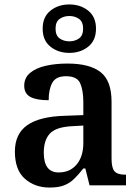

<svg xmlns="http://www.w3.org/2000/svg" viewBox="-20 -834 624 864"><path d="M203 10Q137 10 92 -29.5Q47 -69 47 -152Q47 -232 103 -271Q159 -310 273 -313L355 -316V-374Q355 -427 341 -459Q327 -491 277 -491Q231 -491 215 -461Q199 -431 199 -383Q144 -383 116.5 -398Q89 -413 89 -448Q89 -484 115.5 -506Q142 -528 186 -538Q230 -548 284 -548Q383 -548 432.5 -509.5Q482 -471 482 -376V-120Q482 -78 495.5 -63Q509 -48 543 -48H547V0H383L364 -76H355Q334 -49 314 -29.5Q294 -10 268.5 0Q243 10 203 10ZM244 -58Q295 -58 325 -94Q355 -130 355 -191V-269L302 -266Q231 -262 204 -232.5Q177 -203 177 -147Q177 -58 244 -58ZM292 -596Q242 -596 207 -624Q172 -652 172 -705Q172 -758 207 -786Q242 -814 292 -814Q342 -814 377 -786Q412 -758 412 -705Q412 -652 377 -624Q342 -596 292 -596ZM292 -648Q317 -648 335.5 -661Q354 -674 354 -705Q354 -736 335.5 -749Q317 -762 292 -762Q267 -762 248.5 -749Q230 -736 230 -705Q230 -674 248.5 -661Q267 -648 292 -648Z"/></svg>

Font: Noto Serif Hentaigana SemiBold
Style: Regular
Weight: 600
Designer: Kazuhiro Yamada
Foundry: nipponia
Version: Version 1.000; ttfautohint (v1.8.4.7-5d5b)